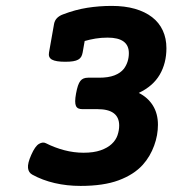

<svg xmlns="http://www.w3.org/2000/svg" viewBox="-20 -610 640 641"><path d="M258.8 -100.1Q293 -100.1 315.9 -108.2Q338.9 -116.2 352.8 -129.2Q366.7 -142.1 372.3 -158.4Q377.9 -174.8 377.9 -190.9Q377.9 -245.6 305.7 -245.6H255.4Q247.1 -245.6 241.7 -248Q236.3 -250.5 233.6 -256.3Q231 -262.2 231 -272.2Q231 -282.2 233.9 -297.9Q236.8 -313.5 240.2 -323.7Q243.7 -334 248.3 -339.8Q252.9 -345.7 259.3 -348.1Q265.6 -350.6 273.9 -350.6H311Q341.8 -350.6 362.1 -358.4Q382.3 -366.2 393.6 -380.4Q401.9 -391.6 406 -404.8Q410.2 -418 410.2 -432.6Q410.2 -484.4 339.4 -484.4Q317.4 -484.4 298.6 -481.2Q279.8 -478 262.7 -473.1L255.9 -434.6Q254.4 -426.3 251 -420.4Q247.6 -414.6 241 -410.9Q234.4 -407.2 223.9 -405.5Q213.4 -403.8 197.8 -403.8Q166.5 -403.8 153.6 -410.9Q140.6 -418 143.6 -434.6L160.6 -530.8Q165 -552.7 190.4 -562Q231 -577.6 271.2 -584Q311.5 -590.3 353 -590.3Q396.5 -590.3 430.4 -580.6Q464.4 -570.8 487.8 -552.7Q511.2 -534.7 523.4 -508.3Q535.6 -481.9 535.6 -449.2Q535.6 -398.9 513.2 -360.6Q490.7 -322.3 443.4 -299.8Q473.6 -284.7 490.5 -257.6Q507.3 -230.5 507.3 -193.4Q507.3 -176.8 504.2 -158.9Q501 -141.1 494.6 -123.8Q488.3 -106.4 478.8 -90.1Q469.2 -73.7 456.5 -59.6Q426.8 -26.9 376.2 -8.1Q325.7 10.7 249 10.7Q203.6 10.7 162.6 1.2Q121.6 -8.3 87.9 -26.9Q75.2 -33.7 73.5 -49.3Q71.8 -64.9 84.5 -93.3Q97.2 -122.1 110.1 -129.6Q123 -137.2 133.3 -131.8Q162.1 -117.2 194.3 -108.6Q226.6 -100.1 258.8 -100.1Z"/></svg>

Font: Courier Prime
Style: Bold Italic
Weight: 700
Monospace: yes
Designer: Alan Dague-Greene
Foundry: Quote-Unquote Apps
Version: Version 1.202